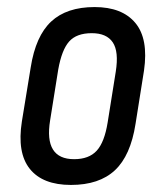

<svg xmlns="http://www.w3.org/2000/svg" viewBox="-20 -516 451 544"><path d="M181 8Q101 8 64.5 -37.5Q28 -83 42 -172L67 -325Q81 -414 125 -455Q169 -496 248 -496Q326 -496 363.5 -451Q401 -406 388 -316L364 -165Q350 -75 305.5 -33.5Q261 8 181 8ZM190 -65Q232 -65 254 -89Q276 -113 285 -169L308 -313Q317 -370 299.5 -396Q282 -422 240 -422Q197 -422 176 -398.5Q155 -375 145 -319L122 -175Q104 -65 190 -65Z"/></svg>

Font: Sofia Sans Condensed Medium
Style: Italic
Weight: 500
Italic angle: -9°
Designer: Botio Nikoltchev, Ani Petrova
Foundry: lettersoup
Version: Version 4.101; ttfautohint (v1.8.4.7-5d5b)